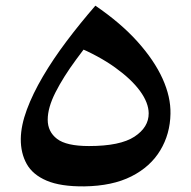

<svg xmlns="http://www.w3.org/2000/svg" viewBox="-20 -630 672 676"><path d="M276.8 26.2Q193.5 27 144.4 6.1Q95.2 -14.8 74 -52.8Q52.8 -90.8 53.2 -141Q53.8 -188.2 74.5 -244Q95.2 -299.8 131.2 -361Q167.2 -422.2 214.6 -485.1Q262 -548 315.8 -610L343.2 -542Q292.5 -480.8 247.8 -420Q203 -359.2 175.5 -305.1Q148 -251 148 -208.5Q148 -166.2 180.9 -141Q213.8 -115.8 293.2 -115.8Q403.2 -115.8 453.5 -148.9Q503.8 -182 503.5 -231Q503.2 -268.2 473 -309.6Q442.8 -351 385.6 -392.1Q328.5 -433.2 246.2 -467.8L315.8 -610Q405 -549.2 464.1 -483.4Q523.2 -417.5 552.4 -353Q581.5 -288.5 580.2 -229.5Q579 -158.2 544.2 -100.5Q509.5 -42.8 442.6 -9Q375.8 24.8 276.8 26.2Z"/></svg>

Font: Marhey Light
Style: Regular
Weight: 300
Designer: Nur Syamsi & Bustanul Arifin
Foundry: Namelatype
Version: Version 1.000